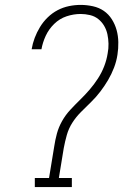

<svg xmlns="http://www.w3.org/2000/svg" viewBox="-20 -763 540 783"><path d="M122 0V-37H180L201 -165Q205 -192 212 -218Q219 -244 233 -269Q247 -294 266.5 -315Q286 -336 306.5 -356Q327 -376 345.5 -397.5Q364 -419 379.5 -443Q395 -467 405 -493Q415 -519 419 -545Q423 -565 422.5 -585Q422 -605 418 -623.5Q414 -642 404.5 -658Q395 -674 380.5 -685.5Q366 -697 347 -701.5Q328 -706 309 -706Q280 -706 251.5 -696.5Q223 -687 201 -665.5Q179 -644 166.5 -617Q154 -590 149 -562H109Q113 -586 121.5 -608.5Q130 -631 143 -652.5Q156 -674 174.5 -692Q193 -710 215 -721.5Q237 -733 261 -738Q285 -743 309 -743Q334 -743 359 -737.5Q384 -732 403.5 -718.5Q423 -705 436 -684.5Q449 -664 455.5 -640.5Q462 -617 462.5 -591Q463 -565 459 -540Q455 -513 445 -487Q435 -461 421 -437Q407 -413 389.5 -390Q372 -367 351.5 -347Q331 -327 310.5 -306.5Q290 -286 275 -262.5Q260 -239 252.5 -212.5Q245 -186 240 -159L220 -37H273V0Z"/></svg>

Font: Iosevka Slab XLtObl
Style: Regular
Weight: 200
Italic angle: -9°
Monospace: yes
Designer: Belleve Invis
Foundry: Belleve Invis
Version: Version 11.1.1; ttfautohint (v1.8.3)